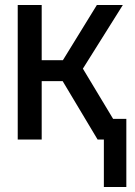

<svg xmlns="http://www.w3.org/2000/svg" viewBox="-20 -559 540 769"><path d="M51 0V-539H147V-318H232L368 -539H472L312 -284L433 -83H486V190H396V0H371L231 -234H147V0Z"/></svg>

Font: Noto Sans Mono ExtraCondensed Medium
Style: Regular
Weight: 500
Width: 2
Designer: Monotype Design Team
Foundry: Monotype Imaging Inc.
Version: Version 2.014